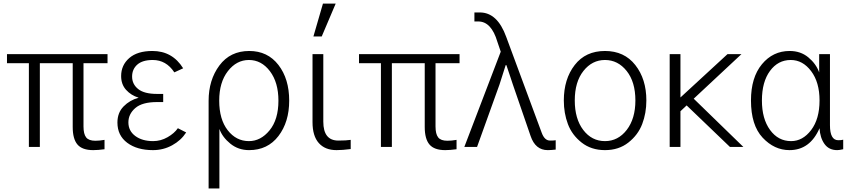

<svg xmlns="http://www.w3.org/2000/svg" viewBox="-20 -812 4695 1061"><path d="M18.6 -462.9V-512.7H574.2V-462.9H441.4V-113.3Q441.4 -71.3 456.1 -52.7Q470.7 -34.2 506.8 -34.2Q530.3 -34.2 557.6 -39.1V12.7Q521.5 17.6 495.1 17.6Q434.6 17.6 408.2 -13.2Q381.8 -43.9 381.8 -110.4V-462.9H200.2V0H139.6V-462.9Z M628.9 -134.8Q628.9 -189.5 663.1 -224.1Q697.3 -258.8 745.1 -271.5V-272.5Q704.1 -285.2 676.8 -315.4Q649.4 -345.7 649.4 -391.6Q649.4 -452.1 694.3 -491.2Q739.3 -530.3 822.3 -530.3Q932.6 -530.3 992.2 -434.6L943.4 -412.1Q898.4 -480.5 824.2 -480.5Q767.6 -480.5 738.8 -455.1Q710 -429.7 710 -388.7Q710 -346.7 743.7 -319.8Q777.3 -293 847.7 -293H881.8V-248H847.7Q765.6 -248 727.5 -214.8Q689.5 -181.6 689.5 -135.7Q689.5 -88.9 727.5 -60.5Q765.6 -32.2 826.2 -32.2Q868.2 -32.2 905.8 -53.7Q943.4 -75.2 962.9 -103.5L1008.8 -80.1Q980.5 -36.1 931.6 -9.3Q882.8 17.6 825.2 17.6Q737.3 17.6 683.1 -22.9Q628.9 -63.5 628.9 -134.8Z M1355.5 -32.2Q1420.9 -32.2 1469.7 -91.8Q1518.6 -151.4 1518.6 -255.9Q1518.6 -356.4 1471.7 -418.5Q1424.8 -480.5 1355.5 -480.5Q1287.1 -480.5 1239.3 -418.9Q1191.4 -357.4 1191.4 -255.9Q1191.4 -152.3 1238.3 -92.3Q1285.2 -32.2 1355.5 -32.2ZM1132.8 229.5V-254.9Q1132.8 -370.1 1192.4 -450.2Q1252 -530.3 1357.4 -530.3Q1459 -530.3 1518.6 -453.1Q1578.1 -376 1578.1 -255.9Q1578.1 -137.7 1518.6 -60.1Q1459 17.6 1356.4 17.6Q1296.9 17.6 1252.9 -18.1Q1209 -53.7 1192.4 -99.6V229.5Z M1707 -136.7V-512.7H1766.6V-139.6Q1766.6 -35.2 1849.6 -35.2Q1893.6 -35.2 1918 -39.1V11.7Q1873 17.6 1839.8 17.6Q1776.4 17.6 1741.7 -21.5Q1707 -60.5 1707 -136.7ZM1711.9 -610.4 1764.6 -792H1835L1757.8 -610.4Z M1963.9 -462.9V-512.7H2519.5V-462.9H2386.7V-113.3Q2386.7 -71.3 2401.4 -52.7Q2416 -34.2 2452.1 -34.2Q2475.6 -34.2 2502.9 -39.1V12.7Q2466.8 17.6 2440.4 17.6Q2379.9 17.6 2353.5 -13.2Q2327.1 -43.9 2327.1 -110.4V-462.9H2145.5V0H2085V-462.9Z M2545.9 0 2747.1 -526.4 2728.5 -581.1Q2695.3 -693.4 2623 -693.4H2601.6V-743.2H2631.8Q2728.5 -743.2 2777.3 -608.4L2973.6 -78.1Q2989.3 -35.2 3019.5 -35.2Q3043 -35.2 3050.8 -37.1V14.6Q3024.4 17.6 3006.8 17.6Q2938.5 17.6 2912.1 -60.5L2814.5 -343.8Q2811.5 -353.5 2799.3 -389.6Q2787.1 -425.8 2778.3 -452.1H2774.4Q2752.9 -382.8 2740.2 -344.7L2616.2 0Z M3156.2 -256.8Q3156.2 -155.3 3203.1 -93.8Q3250 -32.2 3323.2 -32.2Q3395.5 -32.2 3443.4 -94.2Q3491.2 -156.2 3491.2 -256.8Q3491.2 -359.4 3442.9 -419.9Q3394.5 -480.5 3323.2 -480.5Q3252 -480.5 3204.1 -419.9Q3156.2 -359.4 3156.2 -256.8ZM3095.7 -256.8Q3095.7 -375 3155.8 -452.6Q3215.8 -530.3 3323.2 -530.3Q3429.7 -530.3 3490.7 -452.6Q3551.8 -375 3551.8 -256.8Q3551.8 -186.5 3528.8 -126.5Q3505.9 -66.4 3452.6 -24.4Q3399.4 17.6 3323.2 17.6Q3247.1 17.6 3193.8 -24.4Q3140.6 -66.4 3118.2 -126.5Q3095.7 -186.5 3095.7 -256.8Z M3680.7 0V-512.7H3740.2V-273.4L4000 -512.7H4077.1L3813.5 -266.6L4087.9 0H4013.7L3774.4 -229.5L3740.2 -197.3V0Z M4129.9 -256.8Q4129.9 -383.8 4190.4 -457Q4251 -530.3 4343.8 -530.3Q4404.3 -530.3 4446.8 -495.1Q4489.3 -460 4506.8 -412.1V-512.7H4566.4V-120.1Q4566.4 -37.1 4612.3 -37.1Q4629.9 -37.1 4639.6 -40V12.7Q4618.2 17.6 4606.4 17.6Q4560.5 17.6 4536.1 -16.6Q4511.7 -50.8 4508.8 -103.5Q4456.1 17.6 4342.8 17.6Q4258.8 17.6 4194.3 -51.3Q4129.9 -120.1 4129.9 -256.8ZM4190.4 -256.8Q4190.4 -155.3 4235.4 -93.8Q4280.3 -32.2 4351.6 -32.2Q4416 -32.2 4462.4 -93.3Q4508.8 -154.3 4508.8 -256.8Q4508.8 -357.4 4462.4 -418.9Q4416 -480.5 4349.6 -480.5Q4279.3 -480.5 4234.9 -419.9Q4190.4 -359.4 4190.4 -256.8Z"/></svg>

Font: Gothic A1 Light
Style: Regular
Weight: 300
Version: Version 2.50